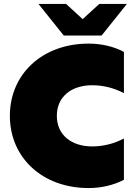

<svg xmlns="http://www.w3.org/2000/svg" viewBox="-20 -937 693 973"><path d="M429 16C492 16 555 2 608 -26V-235C556 -208 502 -195 447 -195C342 -195 268 -253 268 -350C268 -447 342 -505 447 -505C502 -505 556 -492 608 -465V-674C555 -702 493 -716 429 -716C195 -716 30 -562 30 -350C30 -138 195 16 429 16ZM303 -757H495L623 -917H483L399 -840L315 -917H175Z"/></svg>

Font: Chess Sans Black
Style: Regular
Weight: 900
Designer: Wolf Bōese
Foundry: Wolf Bōese
Version: Version 7.223;Glyphs 3.3 (3306)